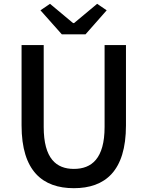

<svg xmlns="http://www.w3.org/2000/svg" viewBox="-20 -973 773 1006"><path d="M367 13C530 13 640 -76 640 -316V-737H528V-308C528 -142 460 -88 367 -88C275 -88 209 -142 209 -308V-737H93V-316C93 -76 204 13 367 13ZM304 -793H428L539 -919L489 -953L368 -852H363L242 -953L192 -919Z"/></svg>

Font: Noto Sans HK Medium
Style: Regular
Weight: 500
Designer: Ryoko NISHIZUKA 西塚涼子 (kana, bopomofo & ideographs); Paul D. Hunt (Latin, Greek & Cyrillic); Sandoll Communications 산돌커뮤니
Foundry: Adobe
Version: Version 2.002;hotconv 1.0.116;makeotfexe 2.5.65601